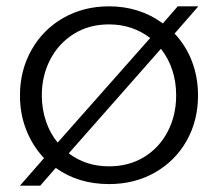

<svg xmlns="http://www.w3.org/2000/svg" viewBox="-20 -534 688 606"><path d="M43 -233Q43 -312 79.5 -376.5Q116 -441 180 -477.5Q244 -514 324 -514Q421 -514 494 -460L541 -514H606L531 -428Q567 -390 586 -340Q605 -290 605 -233Q605 -153 569 -89.5Q533 -26 469 10.5Q405 47 324 47Q227 47 156 -4L107 52H43L119 -35Q83 -73 63 -123.5Q43 -174 43 -233ZM324 -457Q261 -457 213 -427Q165 -397 138.5 -346Q112 -295 112 -233Q112 -190 125 -151.5Q138 -113 162 -84L454 -414Q398 -457 324 -457ZM324 -9Q387 -9 435 -38.5Q483 -68 509.5 -119Q536 -170 536 -233Q536 -318 488 -380L197 -50Q251 -9 324 -9Z"/></svg>

Font: LINE Seed JP_TTF Regular
Style: Regular
Weight: 400
Designer: LINE & Fontrix & Fontworks
Version: Version 1.002